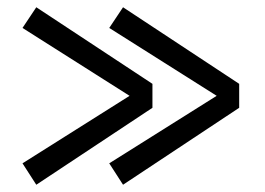

<svg xmlns="http://www.w3.org/2000/svg" viewBox="-20 -504 730 529"><path d="M281 -54 577 -240 281 -427 319 -484 639 -273V-207L319 5ZM42 -54 337 -240 42 -427 80 -484 400 -273V-207L80 5Z"/></svg>

Font: Stick
Style: Regular
Weight: 400
Designer: Fontworks Inc.
Foundry: Fontworks Inc.
Version: Version 1.100